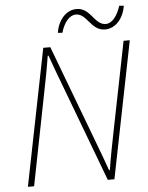

<svg xmlns="http://www.w3.org/2000/svg" viewBox="-57 -878 714 924"><g transform="rotate(-5 300.0 -416.0)"><path d="M40 0H70L156 -436C168 -496 180 -556 190 -620H194C210 -574 228 -526 244 -484L426 0H458L590 -660H560L474 -230C462 -170 450 -110 440 -46H436C420 -92 402 -140 386 -182L206 -660H172ZM476 -722C528 -722 566 -768 576 -828L554 -830C538 -781 513 -748 482 -748C427 -748 416 -832 348 -832C296 -832 258 -786 248 -726L270 -724C284 -773 311 -806 342 -806C396 -806 408 -722 476 -722Z"/></g></svg>

Font: Source Sans Pro ExtraLight
Style: Italic
Weight: 200
Italic angle: -11°
Designer: Paul D. Hunt
Foundry: Adobe Systems Incorporated
Version: Version 3.006;hotconv 1.0.111;makeotfexe 2.5.65597